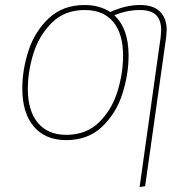

<svg xmlns="http://www.w3.org/2000/svg" viewBox="-20 -549 776 766"><path d="M645 -429Q645 -421 643 -401L559 194L537 197L621 -401Q623 -421 623 -429Q623 -469 602.5 -489Q582 -509 538 -509Q486 -509 436 -488Q493 -436 493 -327Q493 -253 468.5 -175.5Q444 -98 388 -44Q332 10 244 10Q161 10 115 -44Q69 -98 69 -196Q69 -271 94 -347.5Q119 -424 175 -476.5Q231 -529 318 -529Q376 -529 420 -501Q481 -529 539 -529Q592 -529 618.5 -502.5Q645 -476 645 -429ZM318 -509Q238 -509 187 -458.5Q136 -408 113.5 -336Q91 -264 91 -195Q91 -107 131 -59Q171 -11 244 -11Q324 -11 375 -61Q426 -111 448.5 -183.5Q471 -256 471 -327Q471 -415 431.5 -462Q392 -509 318 -509Z"/></svg>

Font: Fira Sans Thin
Style: Italic
Weight: 250
Italic angle: -8°
Designer: Carrois Corporate & Edenspiekermann AG
Foundry: Carrois Corporate GbR & Edenspiekermann AG
Version: Version 4.203